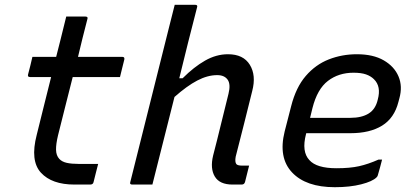

<svg xmlns="http://www.w3.org/2000/svg" viewBox="-20 -769 1740 800"><path d="M389 -86Q384 -67 379.5 -49Q375 -31 370 -11Q368 0 356 0H290Q196 0 150.5 -49.5Q105 -99 133 -207Q148 -268 163 -328Q178 -388 193 -448H105Q94 -448 97 -459Q102 -479 106.5 -496Q111 -513 115 -532H214Q223 -568 232 -603Q238 -627 244 -651.5Q250 -676 256 -700H336Q348 -700 344 -689Q334 -650 324 -610.5Q314 -571 305 -532H490Q500 -532 498 -521Q493 -502 489 -485Q485 -468 480 -448H283Q268 -388 252.5 -327.5Q237 -267 222 -206Q213 -169 213.5 -145Q214 -121 227 -107Q238 -95 258 -90.5Q278 -86 308 -86Z M930 -543Q994 -543 1021 -499Q1048 -455 1031 -390Q1014 -320 997 -253.5Q980 -187 962 -116Q958 -94 965 -85Q971 -79 988 -79H1018Q1014 -62 1009.5 -45Q1005 -28 1001 -11Q998 0 987 0H949Q895 0 875 -33.5Q855 -67 868 -121Q885 -186 900 -248.5Q915 -311 932 -378Q942 -418 928.5 -437Q915 -456 885 -456Q845 -456 802 -433.5Q759 -411 707 -365Q684 -274 661 -182.5Q638 -91 615 0H531Q519 0 523 -11Q563 -171 603 -330.5Q643 -490 683 -650Q691 -682 697.5 -707.5Q704 -733 708 -749H793Q805 -749 801 -738Q782 -665 763.5 -591Q745 -517 727 -443H741Q788 -490 834.5 -516.5Q881 -543 930 -543Z M1467 -543Q1535 -543 1579 -517.5Q1623 -492 1640.5 -450.5Q1658 -409 1644 -359L1640 -344Q1623 -277 1572 -245.5Q1521 -214 1440 -214H1256L1255 -210Q1236 -137 1269 -102Q1299 -68 1382 -68Q1438 -68 1476 -76.5Q1514 -85 1557 -104H1572Q1568 -88 1563.5 -71.5Q1559 -55 1554 -38Q1553 -34 1549 -30Q1532 -13 1485 -1Q1438 11 1375 11Q1255 11 1197 -50.5Q1139 -112 1166 -221L1193 -326Q1213 -405 1254 -452.5Q1295 -500 1350 -521.5Q1405 -543 1467 -543ZM1453 -466Q1391 -466 1346.5 -432Q1302 -398 1282 -319L1272 -278H1440Q1487 -278 1516 -296Q1545 -314 1554 -354Q1569 -409 1538 -439Q1525 -452 1505 -459Q1485 -466 1453 -466Z"/></svg>

Font: Recursive Sn Lnr St
Style: Italic
Weight: 400
Italic angle: -15°
Version: Version 1.079;hotconv 1.0.112;makeotfexe 2.5.65598; ttfautoh